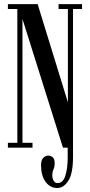

<svg xmlns="http://www.w3.org/2000/svg" viewBox="-20 -720 438 936"><path d="M18.5 0V-24H64.5V-676H18.5V-700H163.5L311 -221V-676H265.5V-700H380V-676H336V43.5Q336 126 313.2 161.2Q290.5 196.5 259 196.5Q224 196.5 202 166Q180 135.5 180 86Q180 61.5 190.5 50Q201 38.5 215.5 38.5Q227.5 38.5 237 46.8Q246.5 55 246.5 76Q246.5 94 240.8 105.5Q235 117 235 135.5Q235 150 241.5 161.2Q248 172.5 261 172.5Q287.5 172.5 298.8 135.8Q310 99 310 50.5V0H287L89.5 -627.5V-24H138.5V0Z"/></svg>

Font: Imbue 50pt Medium
Style: Regular
Weight: 500
Designer: Tyler Finck
Foundry: Etcetera Type Company
Version: Version 1.102; ttfautohint (v1.8.3)